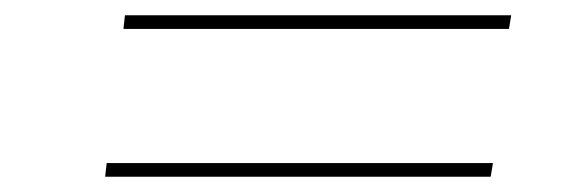

<svg xmlns="http://www.w3.org/2000/svg" viewBox="-20 -380 749 252"><path d="M120 -166H627L624 -148H118ZM144 -360H651L648 -342H142Z"/></svg>

Font: Josefin Sans Thin Thin
Style: Italic
Weight: 250
Italic angle: -7°
Version: Version 2.000